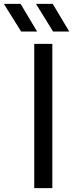

<svg xmlns="http://www.w3.org/2000/svg" viewBox="-87 -978 382 998"><path d="M187 -958 273 -814H189L100 -958ZM20 -958 106 -814H23L-67 -958ZM91 -750H185V0H91Z"/></svg>

Font: Unbounded Light
Style: Regular
Weight: 300
Designer: Luke Prowse, Jean-Baptiste Morizot, Fátima Lázaro, Florian Runge
Foundry: NaN
Version: Version 1.700